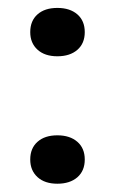

<svg xmlns="http://www.w3.org/2000/svg" viewBox="-20 -448 287 480"><path d="M123.4 -307.3Q91.9 -307.3 73.8 -323.8Q55.6 -340.3 55.6 -367.7Q55.6 -396 73.8 -412.1Q91.9 -428.2 123.4 -428.2Q154.8 -428.2 173.4 -412.1Q191.9 -396 191.9 -367.7Q191.9 -339.5 173.4 -323.4Q154.8 -307.3 123.4 -307.3ZM123.4 11.3Q91.9 11.3 73.8 -5.2Q55.6 -21.8 55.6 -49.2Q55.6 -77.4 73.8 -93.5Q91.9 -109.7 123.4 -109.7Q154.8 -109.7 173.4 -93.5Q191.9 -77.4 191.9 -49.2Q191.9 -21 173.4 -4.8Q154.8 11.3 123.4 11.3Z"/></svg>

Font: Playfair 144pt
Style: Bold
Weight: 700
Version: Version 2.001;gftools[0.9.30]